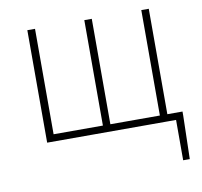

<svg xmlns="http://www.w3.org/2000/svg" viewBox="-79 -612 932 886"><g transform="rotate(-10 386.5 -169.0)"><path d="M709 189V0H661V-33H745V-13L740 189ZM105 0V-527H141V-33H372V-527H407V-33H639V-527H674V0Z"/></g></svg>

Font: Shanggu Sans SC VF
Style: Regular
Weight: 250
Designer: GuiWonder
Version: Version 1.021